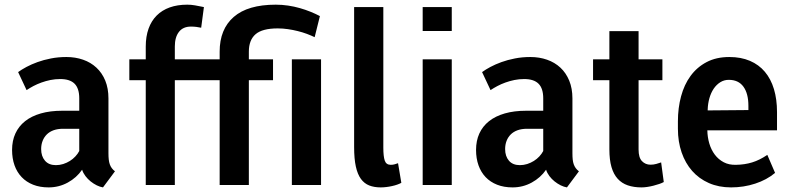

<svg xmlns="http://www.w3.org/2000/svg" viewBox="-20 -792 3391 822"><path d="M219.2 -85Q235.4 -85 250.7 -89.8Q266.1 -94.7 279.3 -103Q292.5 -111.3 302.7 -122.3Q313 -133.3 319.3 -145.5V-240.7H250Q227.1 -240.7 209.5 -234.4Q191.9 -228 180.2 -216.3Q168.5 -204.6 162.4 -188.7Q156.2 -172.9 156.2 -153.8Q156.2 -123 172.6 -104Q189 -85 219.2 -85ZM472.2 -58.6 420.9 10.3Q408.2 8.3 394.3 1.5Q380.4 -5.4 367.9 -15.4Q355.5 -25.4 345.7 -38.3Q335.9 -51.3 331.5 -65.4Q308.1 -31.2 270.3 -10.5Q232.4 10.3 188 10.3Q150.9 10.3 121.8 -1.2Q92.8 -12.7 72.8 -33.7Q52.7 -54.7 42.2 -84.2Q31.7 -113.8 31.7 -149.9Q31.7 -189.5 45.9 -220.5Q60.1 -251.5 87.4 -273.2Q114.7 -294.9 154.8 -306.4Q194.8 -317.9 246.6 -317.9H319.3V-371.1Q319.3 -413.6 299.3 -433.6Q279.3 -453.6 237.8 -453.6Q216.3 -453.6 196 -449.5Q175.8 -445.3 157.5 -438.7Q139.2 -432.1 123 -423.6Q106.9 -415 93.8 -406.2L57.6 -483.4Q72.3 -494.1 93.3 -505.4Q114.3 -516.6 140.4 -526.1Q166.5 -535.6 197.8 -541.7Q229 -547.9 264.2 -547.9Q302.7 -547.9 335.7 -536.4Q368.7 -524.9 392.8 -502.4Q417 -480 430.7 -446.8Q444.3 -413.6 444.3 -370.6V-136.2Q444.3 -120.6 445.6 -109.1Q446.8 -97.7 450 -88.6Q453.1 -79.6 458.5 -72.3Q463.9 -64.9 472.2 -58.6Z M1354.5 -538.1V0H1229.5V-538.1ZM728.5 0H604V-448.7H533.7V-538.1H604V-592.3Q604 -635.7 616 -669.2Q627.9 -702.6 650.9 -725.6Q673.8 -748.5 706.8 -760.3Q739.7 -772 781.7 -772Q798.3 -772 815.2 -769Q832 -766.1 853 -761.7L841.3 -673.3Q831.1 -675.3 820.6 -676.8Q810.1 -678.2 797.4 -678.2Q763.7 -678.2 746.1 -655.5Q728.5 -632.8 728.5 -593.3V-538.1H920.4V-570.8Q920.4 -667 980.7 -719.5Q1041 -772 1160.6 -772Q1187.5 -772 1213.6 -768.1Q1239.7 -764.2 1263.7 -757.3Q1287.6 -750.5 1309.3 -741.7Q1331.1 -732.9 1349.6 -723.1L1327.1 -632.8Q1312 -640.1 1293.7 -647Q1275.4 -653.8 1254.9 -658.9Q1234.4 -664.1 1212.6 -667.2Q1190.9 -670.4 1168.9 -670.4Q1103 -670.4 1074.2 -645.5Q1045.4 -620.6 1045.4 -570.8V-538.1H1148.9V-448.7H1045.4V0H920.4V-448.7H728.5Z M1496.1 -761.7H1621.1V-160.2Q1621.1 -122.6 1627.2 -104.5Q1633.3 -86.4 1652.8 -86.4Q1662.1 -86.4 1669.7 -88.6Q1677.2 -90.8 1684.1 -93.3L1698.2 -9.3Q1691.4 -5.4 1680.9 -1.7Q1670.4 2 1658.4 4.6Q1646.5 7.3 1633.8 8.8Q1621.1 10.3 1609.9 10.3Q1582 10.3 1560.8 2Q1539.6 -6.3 1525.1 -26.1Q1510.7 -45.9 1503.4 -79.1Q1496.1 -112.3 1496.1 -162.1Z M1914.1 -761.7V-659.2H1789.6V-761.7ZM1914.1 -538.1V0H1789.6V-538.1Z M2205.6 -85Q2221.7 -85 2237.1 -89.8Q2252.4 -94.7 2265.6 -103Q2278.8 -111.3 2289.1 -122.3Q2299.3 -133.3 2305.7 -145.5V-240.7H2236.3Q2213.4 -240.7 2195.8 -234.4Q2178.2 -228 2166.5 -216.3Q2154.8 -204.6 2148.7 -188.7Q2142.6 -172.9 2142.6 -153.8Q2142.6 -123 2158.9 -104Q2175.3 -85 2205.6 -85ZM2458.5 -58.6 2407.2 10.3Q2394.5 8.3 2380.6 1.5Q2366.7 -5.4 2354.2 -15.4Q2341.8 -25.4 2332 -38.3Q2322.3 -51.3 2317.9 -65.4Q2294.4 -31.2 2256.6 -10.5Q2218.8 10.3 2174.3 10.3Q2137.2 10.3 2108.2 -1.2Q2079.1 -12.7 2059.1 -33.7Q2039.1 -54.7 2028.6 -84.2Q2018.1 -113.8 2018.1 -149.9Q2018.1 -189.5 2032.2 -220.5Q2046.4 -251.5 2073.7 -273.2Q2101.1 -294.9 2141.1 -306.4Q2181.2 -317.9 2232.9 -317.9H2305.7V-371.1Q2305.7 -413.6 2285.6 -433.6Q2265.6 -453.6 2224.1 -453.6Q2202.6 -453.6 2182.4 -449.5Q2162.1 -445.3 2143.8 -438.7Q2125.5 -432.1 2109.4 -423.6Q2093.3 -415 2080.1 -406.2L2043.9 -483.4Q2058.6 -494.1 2079.6 -505.4Q2100.6 -516.6 2126.7 -526.1Q2152.8 -535.6 2184.1 -541.7Q2215.3 -547.9 2250.5 -547.9Q2289.1 -547.9 2322 -536.4Q2355 -524.9 2379.2 -502.4Q2403.3 -480 2417 -446.8Q2430.7 -413.6 2430.7 -370.6V-136.2Q2430.7 -120.6 2431.9 -109.1Q2433.1 -97.7 2436.3 -88.6Q2439.5 -79.6 2444.8 -72.3Q2450.2 -64.9 2458.5 -58.6Z M2588.9 -658.7H2713.9V-538.1H2815.9V-448.7H2713.9V-151.9Q2713.9 -117.2 2728.5 -102.1Q2743.2 -86.9 2765.1 -86.9Q2777.8 -86.9 2790 -90.3Q2802.2 -93.8 2810.5 -96.7L2821.8 -12.7Q2814 -8.3 2802.5 -4.4Q2791 -0.5 2777.8 2.9Q2764.6 6.3 2751.2 8.3Q2737.8 10.3 2726.6 10.3Q2693.4 10.3 2667.7 1.5Q2642.1 -7.3 2624.5 -26.6Q2606.9 -45.9 2597.9 -76.9Q2588.9 -107.9 2588.9 -152.3V-448.7H2519V-538.1H2588.9Z M3109.9 10.3Q3057.1 10.3 3014.9 -8.3Q2972.7 -26.9 2943.4 -60.1Q2914.1 -93.3 2898.2 -139.4Q2882.3 -185.5 2882.3 -240.7V-272.5Q2882.3 -329.6 2895.8 -379.6Q2909.2 -429.7 2936.5 -467Q2963.9 -504.4 3005.1 -526.1Q3046.4 -547.9 3102.5 -547.9Q3152.3 -547.9 3190.7 -531.5Q3229 -515.1 3254.6 -484.6Q3280.3 -454.1 3293.5 -410.4Q3306.6 -366.7 3306.6 -312V-233.9H3037.1Q3029.8 -233.9 3022.7 -234.1Q3015.6 -234.4 3008.3 -233.9Q3008.8 -204.6 3016.8 -177.5Q3024.9 -150.4 3040.3 -129.9Q3055.7 -109.4 3078.4 -97.4Q3101.1 -85.4 3131.3 -86.4Q3168 -86.9 3200 -96.7Q3231.9 -106.4 3265.1 -128.9L3298.3 -51.8Q3262.7 -22 3213.4 -5.9Q3164.1 10.3 3109.9 10.3ZM3100.1 -450.2Q3080.1 -450.2 3063.7 -439.9Q3047.4 -429.7 3035.6 -412.4Q3023.9 -395 3017.3 -372.1Q3010.7 -349.1 3009.8 -323.7V-319.3L3184.1 -320.8V-338.9Q3184.1 -391.6 3162.8 -420.9Q3141.6 -450.2 3100.1 -450.2Z"/></svg>

Font: Ufes Sans SemiBold
Style: Regular
Weight: 600
Designer: Ricardo Esteves & Filipe Motta
Foundry: ProDesignUfes - Ricardo Esteves, Filipe Motta (This is a derivative work, based on Roboto family, by Christian Robertson
Version: Version 2.0